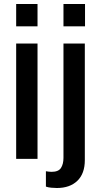

<svg xmlns="http://www.w3.org/2000/svg" viewBox="-20 -796 499 962"><path d="M61 -664V-776H168V-664ZM61 0V-578H168V0ZM298 -664V-776H406V-664ZM265 146Q252 146 236.5 144.5Q221 143 210 139V62Q215 63 224 64Q233 65 238 65Q273 65 285.5 45.5Q298 26 298 -5V-578H405V6Q405 74 367.5 110Q330 146 265 146Z"/></svg>

Font: Oswald
Style: Regular
Weight: 400
Designer: Vernon Adams
Foundry: Vernon Adams
Version: Version 4.103; ttfautohint (v1.8.3)